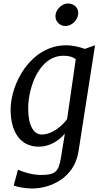

<svg xmlns="http://www.w3.org/2000/svg" viewBox="-20 -826 603 1094"><path d="M82.5 140.6 58.1 231C77.6 239.3 122.1 248 165 248C261.2 248 403.3 191.9 427.2 37.6L521.5 -567.9L462.9 -547.4C436 -557.6 397 -567.9 356.9 -567.9C156.2 -567.9 40.5 -351.1 40.5 -201.2C40.5 -79.1 92.3 9.8 201.7 9.8C265.1 9.8 317.4 -26.4 349.6 -64.9L327.6 70.8C314.5 151.9 295.9 170.9 212.9 170.9C162.6 170.9 109.9 153.3 82.5 140.6ZM217.8 -59.6C170.4 -59.6 140.6 -112.8 140.6 -208C140.6 -326.7 202.1 -508.3 341.8 -508.3C368.7 -508.3 393.1 -503.4 411.6 -488.3L362.3 -147.5C334 -108.4 276.9 -59.6 217.8 -59.6ZM352.1 -677.7C390.1 -677.7 424.3 -711.9 425.8 -750C427.2 -780.3 403.8 -806.2 366.2 -806.2C335 -806.2 297.4 -773.9 295.9 -736.3C294.4 -704.6 320.3 -677.7 352.1 -677.7Z"/></svg>

Font: Merriweather
Style: Italic
Weight: 400
Italic angle: -7.5°
Designer: Eben Sorkin
Foundry: Eben Sorkin
Version: Version 1.001